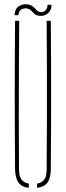

<svg xmlns="http://www.w3.org/2000/svg" viewBox="-20 -900 317 924"><path d="M52.5 -85Q51 -264.5 51 -442.8Q51 -621 52.5 -800H72.5Q71.5 -680.5 71 -561.5Q70.5 -442.5 70.5 -323.5Q70.5 -204.5 71.5 -85Q71.5 -53.5 82.8 -37Q94 -20.5 118.5 -16.5V4Q84.5 0 69 -21.2Q53.5 -42.5 52.5 -85ZM158.5 4V-16.5Q183 -20.5 193.8 -37Q204.5 -53.5 204.5 -85Q205.5 -204.5 205.8 -323.5Q206 -442.5 205.8 -561.5Q205.5 -680.5 204.5 -800H224.5Q226 -621 226 -442.8Q226 -264.5 224.5 -85Q224 -42.5 208.2 -21.2Q192.5 0 158.5 4ZM208.5 -877H227.5Q229 -852.5 211.5 -836.8Q194 -821 169 -824Q153.5 -826 145.8 -833.2Q138 -840.5 131 -848Q124 -855.5 111.5 -859Q100.5 -862 85.8 -856.2Q71 -850.5 68.5 -827H49.5Q52.5 -861 74.2 -872.2Q96 -883.5 117.5 -878Q129 -875.5 136.5 -870Q144 -864.5 149.2 -858.5Q154.5 -852.5 160 -847.8Q165.5 -843 173.5 -842Q190 -840 199.8 -851Q209.5 -862 208.5 -877Z"/></svg>

Font: Big Shoulders Stencil Thin
Style: Regular
Weight: 100
Designer: Patric King
Foundry: XO Type Co
Version: Version 2.001